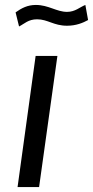

<svg xmlns="http://www.w3.org/2000/svg" viewBox="-20 -756 376 776"><path d="M124 -530 51 0H138L212 -530ZM325 -736C302 -727 284 -708 251 -708C209 -708 176 -736 125 -736C91 -736 67 -723 43 -706L57 -649C79 -660 94 -678 130 -678C173 -678 197 -652 251 -652C288 -652 316 -664 336 -675Z"/></svg>

Font: Cheyenne Sans
Style: Italic
Weight: 400
Italic angle: -8.13011°
Designer: The Public Sans project authors (U.S. Web Design System), Libre Franklin designed by Pablo Impallari and Rodrigo Fuenzal
Foundry: The Cheyenne Sans Project Authors
Version: Version 2.007